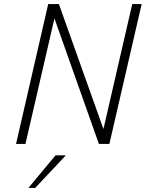

<svg xmlns="http://www.w3.org/2000/svg" viewBox="-20 -710 730 947"><path d="M632.3 -689.9H678.7L519.5 0H467.8L248.5 -619.1L105.5 0H59.1L217.8 -689.9H270.5L490.2 -73.7ZM120.1 216.8 253.9 56.2H304.7L153.8 216.8Z"/></svg>

Font: HK Grotesk Light Legacy Italic
Style: Regular
Weight: 300
Italic angle: -13°
Designer: Alfredo Marco Pradil
Foundry: Hanken Design Co.
Version: Version 2.022;PS 002.022;hotconv 1.0.88;makeotf.lib2.5.64775